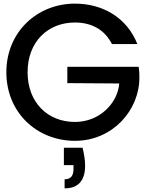

<svg xmlns="http://www.w3.org/2000/svg" viewBox="-20 -768 813 1058"><path d="M435 46H332V142H385V163C385 201 370 220 336 220V270C410 270 449 228 449 145C449 116 444 83 435 46ZM15 -370C15 -147 184 8 393 8C602 8 748 -162 748 -339C748 -375 746 -388 744 -400H351V-310L637 -308C629 -201 530 -96 393 -96C243 -96 132 -203 132 -370C132 -537 243 -644 393 -644C483 -644 556 -606 597 -525H737C680 -670 547 -748 393 -748C184 -748 15 -591 15 -370Z"/></svg>

Font: Malmofest Medium
Style: Regular
Weight: 500
Designer: Jonny Pinhorn (Poppins), Kolossal
Version: Version 1.004;Glyphs 3.1.2 (3151)